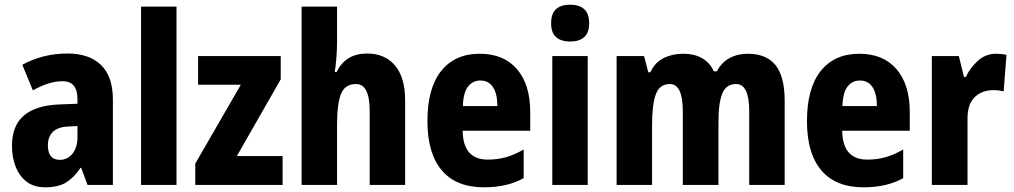

<svg xmlns="http://www.w3.org/2000/svg" viewBox="-20 -788 4322 818"><path d="M268 -560Q360 -560 410.5 -511Q461 -462 461 -363V0H353L326 -73H323Q295 -31 261.5 -10.5Q228 10 172 10Q125 10 94 -13.5Q63 -37 47 -77Q31 -117 31 -166Q31 -253 82 -296Q133 -339 232 -343L310 -346V-366Q310 -442 247 -442Q218 -442 187 -432.5Q156 -423 120 -403L75 -512Q116 -535 165 -547.5Q214 -560 268 -560ZM271 -249Q226 -247 205 -226Q184 -205 184 -169Q184 -107 235 -107Q267 -107 288.5 -133Q310 -159 310 -203V-251Z M732 0H581V-760H732Z M1184 0H812V-91L1006 -427H824V-549H1176V-450L989 -123H1184Z M1416 -611Q1416 -575 1413 -540Q1410 -505 1406 -481H1414Q1452 -560 1544 -560Q1620 -560 1663 -509Q1706 -458 1706 -360V0H1555V-315Q1555 -430 1497 -430Q1449 -430 1432.5 -387Q1416 -344 1416 -256V0H1265V-760H1416Z M2024 -559Q2126 -559 2182.5 -493.5Q2239 -428 2239 -310V-231H1951Q1953 -108 2058 -108Q2099 -108 2135 -118Q2171 -128 2211 -151V-29Q2142 10 2042 10Q1923 10 1862 -62.5Q1801 -135 1801 -272Q1801 -412 1859.5 -485.5Q1918 -559 2024 -559ZM2026 -445Q1995 -445 1974.5 -420Q1954 -395 1952 -336H2099Q2099 -388 2080.5 -416.5Q2062 -445 2026 -445Z M2409 -768Q2448 -768 2469 -749Q2490 -730 2490 -689Q2490 -648 2468.5 -629.5Q2447 -611 2409 -611Q2371 -611 2349.5 -629.5Q2328 -648 2328 -689Q2328 -730 2349 -749Q2370 -768 2409 -768ZM2484 -549V0H2333V-549Z M3166 -559Q3245 -559 3284 -510.5Q3323 -462 3323 -359V0H3172V-314Q3172 -430 3116 -430Q3074 -430 3057.5 -390Q3041 -350 3041 -270V0H2889V-314Q2889 -430 2834 -430Q2790 -430 2774 -386Q2758 -342 2758 -254V0H2607V-549H2724L2742 -480H2751Q2769 -521 2806.5 -540Q2844 -559 2889 -559Q2940 -559 2973 -539Q3006 -519 3021 -484H3034Q3054 -522 3088 -540.5Q3122 -559 3166 -559Z M3641 -559Q3743 -559 3799.5 -493.5Q3856 -428 3856 -310V-231H3568Q3570 -108 3675 -108Q3716 -108 3752 -118Q3788 -128 3828 -151V-29Q3759 10 3659 10Q3540 10 3479 -62.5Q3418 -135 3418 -272Q3418 -412 3476.5 -485.5Q3535 -559 3641 -559ZM3643 -445Q3612 -445 3591.5 -420Q3571 -395 3569 -336H3716Q3716 -388 3697.5 -416.5Q3679 -445 3643 -445Z M4224 -559Q4234 -559 4245 -558Q4256 -557 4268 -554L4256 -399Q4248 -401 4236.5 -402.5Q4225 -404 4214 -404Q4162 -404 4131.5 -373Q4101 -342 4102 -278V0H3950V-549H4065L4087 -460H4095Q4112 -498 4145.5 -528.5Q4179 -559 4224 -559Z"/></svg>

Font: Noto Sans Tamil Condensed ExtraBold
Style: Regular
Weight: 800
Width: 3
Designer: Jelle Bosma - Monotype Design Team
Foundry: Monotype Imaging Inc.
Version: Version 2.004; ttfautohint (v1.8.4.7-5d5b)